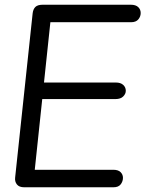

<svg xmlns="http://www.w3.org/2000/svg" viewBox="-20 -792 615 812"><path d="M44 -41 118 -735Q120 -753 129.5 -762.5Q139 -772 161 -772L196 -726L123 -36L82 0Q61 0 51.5 -12Q42 -24 44 -41ZM500 -40Q500 -25 490.5 -12.5Q481 0 460 0H82L89 -74H459Q480 -74 490 -64Q500 -54 500 -40ZM512 -408Q512 -395 501 -384Q490 -373 468 -373H121L129 -443H470Q490 -443 501 -433Q512 -423 512 -408ZM575 -737Q575 -722 565 -710Q555 -698 534 -698H154L161 -772H533Q554 -772 564.5 -762Q575 -752 575 -737Z"/></svg>

Font: Edu NSW ACT Foundation Medium
Style: Regular
Weight: 500
Version: Version 1.003